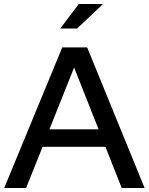

<svg xmlns="http://www.w3.org/2000/svg" viewBox="-20 -936 741 956"><path d="M1 0 290 -700H414L700 0H586L505 -205H192L110 0ZM226 -292H471L349 -600ZM280 -794 372 -916H493L364 -794Z"/></svg>

Font: Red Hat Display SemiBold
Style: Regular
Weight: 600
Designer: Pentagram, MCKL
Foundry: Pentagram, MCKL
Version: Version 1.023